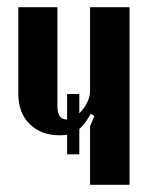

<svg xmlns="http://www.w3.org/2000/svg" viewBox="-20 -515 414 535"><path d="M233 -198Q214 -164 195 -151Q176 -138 146 -138Q95 -138 63 -169Q31 -200 31 -254V-495H140V-219Q140 -182 166 -182Q177 -182 188.5 -189.5Q200 -197 209.5 -208.5Q219 -220 225 -234Q231 -248 231 -261V-495H341V0H231V-163L243 -192ZM167 -253H201V-85H167Z"/></svg>

Font: Moniqa ExtBd Paragraph
Style: Regular
Weight: 800
Designer: Rajesh Rajput
Foundry: Rajesh Rajput
Version: Version 1.000